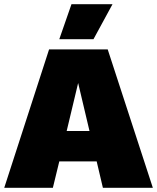

<svg xmlns="http://www.w3.org/2000/svg" viewBox="-30 -896 749 916"><path d="M311 -876H506.8L416 -709H252.9ZM699.2 0H460.9L431.2 -126H252.9L222.2 0H-9.8L204.1 -660.2H483.9ZM288.1 -271H397L342.8 -500Z"/></svg>

Font: Work Sans Black
Style: Regular
Weight: 900
Designer: Wei Huang
Foundry: Wei Huang
Version: Version 2.012